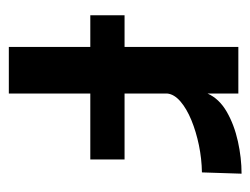

<svg xmlns="http://www.w3.org/2000/svg" viewBox="-86 -481 567 435"><g transform="rotate(90 197.5 -263.5)"><path d="M14.6 -262.2H341.3V-184.6H14.6ZM86.4 -520H191.9V-450.2Q203.6 -476.6 233.2 -493.7Q262.7 -510.7 300.3 -519Q337.9 -527.3 373.5 -527.3L370.6 -437.5Q339.8 -437 309.1 -430.7Q278.3 -424.3 252.2 -413.6Q226.1 -402.8 209.7 -388.7Q193.4 -374.5 191.9 -358.9V0H86.4Z"/></g></svg>

Font: Monda Medium
Style: Regular
Weight: 500
Designer: Vernon Adams
Foundry: Vernon Adams
Version: Version 2.200